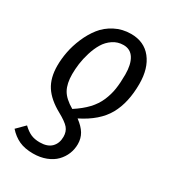

<svg xmlns="http://www.w3.org/2000/svg" viewBox="-183 -633 843 943"><g transform="rotate(30 238.5 -162.0)"><path d="M154.8 212.9Q107.9 212.9 75.2 197.8Q42.5 182.6 16.1 152.8L61 107.9Q84 129.9 105.2 139.4Q126.5 148.9 155.8 148.9Q199.7 148.9 221.9 126.5Q244.1 104 244.1 66.9Q244.1 37.6 227.8 18.3Q211.4 -1 166 -25.9Q102.1 -61 72.5 -106.4Q43 -151.9 43 -221.2Q43 -258.8 50.8 -299.8Q58.6 -340.8 76.9 -383.8Q95.2 -426.8 121.6 -460.4Q147.9 -494.1 189.2 -515.6Q230.5 -537.1 279.8 -537.1Q354 -537.1 395.5 -484.6Q437 -432.1 437 -344.2Q437 -237.8 397 -166.3Q356.9 -94.7 258.8 -45.9Q292.5 -21 307.9 4.9Q323.2 30.8 323.2 63Q323.2 92.3 312.5 118.7Q301.8 145 281.2 166.3Q260.7 187.5 228 200.2Q195.3 212.9 154.8 212.9ZM212.9 -73.2Q256.8 -101.6 285.2 -131.8Q313.5 -162.1 328.4 -197Q343.3 -231.9 348.6 -267.1Q354 -302.2 354 -350.1Q354 -406.7 334 -439Q314 -471.2 274.9 -471.2Q242.2 -471.2 215.6 -453.4Q189 -435.5 172.9 -408.4Q156.7 -381.3 146 -346.7Q135.3 -312 131.1 -280.8Q127 -249.5 127 -221.2Q127 -168.5 145.3 -135Q163.6 -101.6 212.9 -73.2Z"/></g></svg>

Font: Fira Sans Compressed Book
Style: Italic
Weight: 350
Width: 3
Italic angle: -8°
Designer: Carrois Corporate & Edenspiekermann AG
Foundry: Carrois Corporate GbR & Edenspiekermann AG
Version: Version 4.203;PS 004.203;hotconv 1.0.88;makeotf.lib2.5.64775